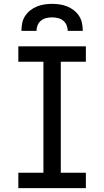

<svg xmlns="http://www.w3.org/2000/svg" viewBox="-20 -975 540 995"><path d="M75 0V-80H205V-655H75V-735H425V-655H295V-80H425V0ZM91 -815Q91 -835 95 -855Q99 -875 110 -892Q121 -909 137 -921.5Q153 -934 171.5 -941.5Q190 -949 210 -952Q230 -955 250 -955Q270 -955 290 -952Q310 -949 328.5 -941.5Q347 -934 363 -921.5Q379 -909 390 -892Q401 -875 405 -855Q409 -835 409 -815H331Q331 -830 325 -844.5Q319 -859 307 -868.5Q295 -878 280 -881.5Q265 -885 250 -885Q235 -885 220 -881.5Q205 -878 193 -868.5Q181 -859 175 -844.5Q169 -830 169 -815Z"/></svg>

Font: Iosevka Term Curly Medium
Style: Regular
Weight: 500
Designer: Belleve Invis
Foundry: Belleve Invis
Version: Version 32.3.0